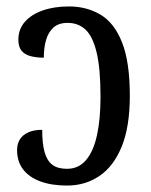

<svg xmlns="http://www.w3.org/2000/svg" viewBox="-20 -566 469 596"><path d="M188 10Q140 10 105 -3Q70 -16 51.5 -40.5Q33 -65 33 -100Q33 -119 41.5 -133Q50 -147 67.5 -155Q85 -163 111 -163Q111 -120 118.5 -93.5Q126 -67 142.5 -54.5Q159 -42 188 -42Q224 -42 247 -69Q270 -96 281 -146Q292 -196 292 -265Q292 -353 280 -403Q268 -453 245.5 -474Q223 -495 190 -495Q162 -495 146 -480.5Q130 -466 123 -442Q116 -418 116 -387Q92 -387 74 -392Q56 -397 46.5 -409Q37 -421 37 -443Q37 -475 57 -498Q77 -521 112.5 -533.5Q148 -546 194 -546Q249 -546 292 -520.5Q335 -495 359 -434Q383 -373 383 -269Q383 -173 358 -111.5Q333 -50 289 -20Q245 10 188 10Z"/></svg>

Font: Noto Serif Condensed
Style: Regular
Weight: 400
Width: 3
Designer: Monotype Design Team
Foundry: Monotype Imaging Inc.
Version: Version 2.015